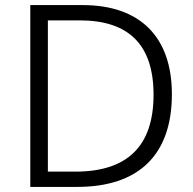

<svg xmlns="http://www.w3.org/2000/svg" viewBox="-20 -734 757 754"><path d="M655 -364C655 -592 527 -714 305 -714H99V0H283C523 0 655 -124 655 -364ZM583 -362C583 -161 481 -60 276 -60H168V-654H293C485 -654 583 -559 583 -362Z"/></svg>

Font: Noto Sans Syriac Light
Style: Regular
Weight: 300
Designer: Patrick Giasson and the Monotype Design Team
Foundry: Monotype Imaging Inc.
Version: Version 3.000